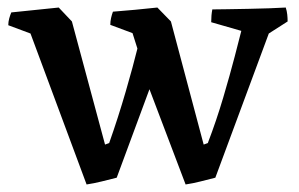

<svg xmlns="http://www.w3.org/2000/svg" viewBox="-20 -478 795 510"><path d="M210 12 61 -389 2 -411Q2 -420 4.5 -429Q7 -438 10 -445L136 -458L171 -421L259 -94L270 -98Q294 -166 314 -235Q334 -304 345 -349L332 -390L273 -412Q273 -421 275 -430Q277 -439 280 -447Q308 -449 338.5 -452Q369 -455 398 -458L434 -421L521 -94L532 -98Q555 -158 573 -219Q591 -280 603.5 -328Q616 -376 621 -396L541 -419Q541 -438 544 -453Q557 -453 583 -453.5Q609 -454 639 -454.5Q669 -455 696 -456Q723 -457 739 -458Q742 -449 743 -439.5Q744 -430 744 -421L694 -389L552 -6Q532 -1 512.5 4Q493 9 473 12L377 -241L290 -6Q270 -1 250 4Q230 9 210 12Z"/></svg>

Font: Labrada Medium
Style: Regular
Weight: 500
Designer: Mercedes Jáuregui
Foundry: Omnibus-Type Team
Version: Version 1.000; ttfautohint (v1.8.4.7-5d5b)